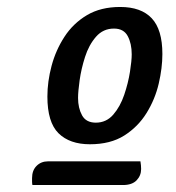

<svg xmlns="http://www.w3.org/2000/svg" viewBox="-20 -694 505 551"><path d="M238 -280Q180 -280 148 -311.5Q116 -343 116 -417Q116 -460 128 -505Q140 -550 165 -588.5Q190 -627 229.5 -650.5Q269 -674 325 -674Q385 -674 415.5 -641.5Q446 -609 446 -539Q446 -499 435.5 -454Q425 -409 400.5 -369.5Q376 -330 336.5 -305Q297 -280 238 -280ZM73 -163Q72 -168 72 -173.5Q72 -179 72 -183Q72 -205 85 -218Q98 -231 118 -231H383Q384 -225 384.5 -219.5Q385 -214 385 -209Q385 -190 372 -176.5Q359 -163 333 -163ZM255 -342Q285 -342 305 -365Q325 -388 336.5 -422Q348 -456 353 -488Q358 -520 358 -538Q358 -569 346.5 -590.5Q335 -612 307 -612Q276 -612 255.5 -588.5Q235 -565 224 -530.5Q213 -496 208.5 -463.5Q204 -431 204 -413Q204 -384 215.5 -363Q227 -342 255 -342Z"/></svg>

Font: Sansita Swashed Light
Style: Regular
Weight: 300
Designer: Pablo Cosgaya
Foundry: Omnibus-Type
Version: Version 1.003